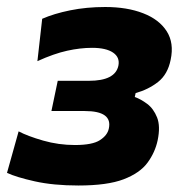

<svg xmlns="http://www.w3.org/2000/svg" viewBox="-34 -532 542 562"><path d="M195.5 11Q122.5 11 67.8 -1.2Q13 -13.5 -13.5 -26L20.5 -147.5Q47 -133.5 92.2 -120.5Q137.5 -107.5 185.5 -107.5Q236.5 -107.5 258.5 -121.8Q280.5 -136 284.5 -155.5Q296 -207 214 -207H116.5L135 -295.5H226.5Q303 -295.5 312.5 -339.5Q317.5 -364 297 -378Q276.5 -392 235.5 -392Q201 -392 162.5 -383.5Q124 -375 75.5 -353L89.5 -477Q123.5 -492 171.5 -501.8Q219.5 -511.5 274 -511.5Q338 -511.5 385 -493.2Q432 -475 454 -440.5Q476 -406 465.5 -357Q457 -314.5 428.8 -292.2Q400.5 -270 363 -259.5L360.5 -248Q378 -242 396.8 -228Q415.5 -214 425.8 -188.2Q436 -162.5 427.5 -121.5Q420 -86 397.8 -55.8Q375.5 -25.5 327.8 -7.2Q280 11 195.5 11Z"/></svg>

Font: Commissioner
Style: Bold Italic
Weight: 700
Italic angle: -12°
Designer: Kostas Bartsokas
Foundry: Kostas Bartsokas
Version: Version 1.000; ttfautohint (v1.8.3)